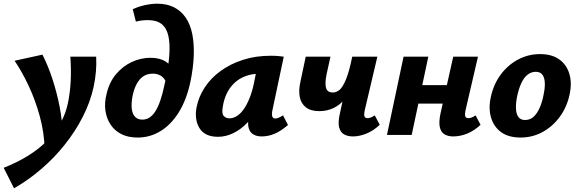

<svg xmlns="http://www.w3.org/2000/svg" viewBox="-67 -731 3136 1040"><path d="M9 289 -47 178Q26 149 85 112.5Q144 76 188 31.5Q232 -13 260.5 -64Q289 -115 301 -173Q313 -231 316 -293.5Q319 -356 314 -424H454Q456 -383 452.5 -342.5Q449 -302 440 -260Q422 -178 381.5 -98.5Q341 -19 283.5 53Q226 125 156 185Q86 245 9 289ZM175 76Q172 -16 148 -103Q124 -190 88 -266.5Q52 -343 12 -402L163 -435Q193 -376 217 -303Q241 -230 256 -153Q271 -76 272 -3Z M679 14Q627 14 590.5 -4.5Q554 -23 532 -56Q510 -89 504 -131.5Q498 -174 510 -221Q524 -284 560.5 -328Q597 -372 646.5 -395Q696 -418 748 -418Q798 -418 830.5 -397.5Q863 -377 872 -343L831 -290Q820 -312 802 -322Q784 -332 761 -332Q729 -332 707.5 -316.5Q686 -301 672 -273.5Q658 -246 651 -211Q643 -168 647 -139.5Q651 -111 666 -97Q681 -83 704 -83Q746 -83 774.5 -128Q803 -173 822 -263Q844 -357 849.5 -425Q855 -493 845 -536.5Q835 -580 808 -601Q781 -622 735 -622Q717 -622 700.5 -620Q684 -618 669 -614L652 -681Q684 -696 719.5 -703.5Q755 -711 785 -711Q837 -711 875.5 -691.5Q914 -672 939 -635.5Q964 -599 974.5 -546.5Q985 -494 982.5 -428.5Q980 -363 964 -286Q943 -189 901 -122Q859 -55 802 -20.5Q745 14 679 14Z M1114 10Q1042 10 1013.5 -37Q985 -84 998 -151Q1009 -207 1042 -257.5Q1075 -308 1128 -346.5Q1181 -385 1249.5 -407Q1318 -429 1399 -429Q1424 -429 1440 -427.5Q1456 -426 1470 -424L1408 -131Q1400 -89 1424 -89Q1432 -89 1442.5 -93.5Q1453 -98 1466 -106L1493 -54Q1456 -22 1421.5 -7Q1387 8 1350 8Q1325 8 1306 -2.5Q1287 -13 1280 -37.5Q1273 -62 1282 -103L1312 -246L1381 -277Q1366 -211 1338 -158Q1310 -105 1274 -67.5Q1238 -30 1197 -10Q1156 10 1114 10ZM1176 -90Q1197 -90 1217 -103Q1237 -116 1254 -140.5Q1271 -165 1285 -200Q1299 -235 1308 -278L1328 -377L1384 -327Q1374 -331 1364 -331.5Q1354 -332 1344 -332Q1298 -332 1262.5 -318.5Q1227 -305 1202 -281Q1177 -257 1161.5 -225Q1146 -193 1140 -154Q1133 -117 1144.5 -103.5Q1156 -90 1176 -90Z M1663 -129Q1616 -129 1589.5 -150Q1563 -171 1556.5 -206.5Q1550 -242 1560 -287L1589 -424H1723L1702 -329Q1692 -280 1699 -255Q1706 -230 1736 -230Q1755 -230 1772 -244Q1789 -258 1806.5 -299.5Q1824 -341 1841 -424H1896Q1879 -343 1855.5 -287Q1832 -231 1802.5 -196Q1773 -161 1738 -145Q1703 -129 1663 -129ZM1845 8Q1817 8 1797 -3Q1777 -14 1770 -41Q1763 -68 1774 -116L1841 -424H1977L1908 -131Q1904 -112 1907 -101.5Q1910 -91 1924 -91Q1931 -91 1940 -94Q1949 -97 1963 -106L1990 -55Q1956 -23 1918 -7.5Q1880 8 1845 8Z M2387 8Q2361 8 2341.5 -3Q2322 -14 2315.5 -41.5Q2309 -69 2319 -116L2388 -424H2522L2454 -131Q2450 -112 2453 -101.5Q2456 -91 2470 -91Q2477 -91 2486.5 -94Q2496 -97 2509 -106L2536 -55Q2502 -23 2464 -7.5Q2426 8 2387 8ZM2029 0 2119 -424H2253L2163 0ZM2130 -170 2151 -270H2418L2396 -170Z M2753 14Q2687 14 2647 -15.5Q2607 -45 2592.5 -95.5Q2578 -146 2592 -207Q2607 -276 2646 -328Q2685 -380 2740 -409Q2795 -438 2858 -438Q2922 -438 2962 -409.5Q3002 -381 3017 -331Q3032 -281 3018 -218Q3004 -152 2966 -99.5Q2928 -47 2873 -16.5Q2818 14 2753 14ZM2777 -81Q2805 -81 2824.5 -99.5Q2844 -118 2857.5 -150Q2871 -182 2878 -221Q2890 -277 2879.5 -309.5Q2869 -342 2835 -342Q2810 -342 2790 -326Q2770 -310 2756 -279Q2742 -248 2733 -204Q2722 -145 2733 -113Q2744 -81 2777 -81Z"/></svg>

Font: Ysabeau ExtraBold
Style: Italic
Weight: 800
Italic angle: -12°
Designer: Christian Thalmann (Catharsis Fonts)
Version: Version 2.002